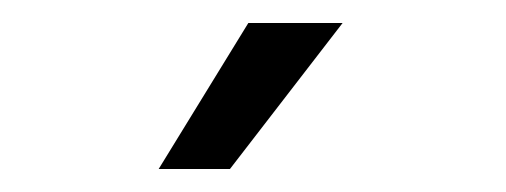

<svg xmlns="http://www.w3.org/2000/svg" viewBox="-20 -663 440 167"><path d="M118 -516 196 -643H278L180 -516Z"/></svg>

Font: Teko Variable Light
Style: Regular
Weight: 300
Designer: Manushi Parikh, Jonny Pinhorn
Foundry: Indian Type Foundry
Version: Version 3.000